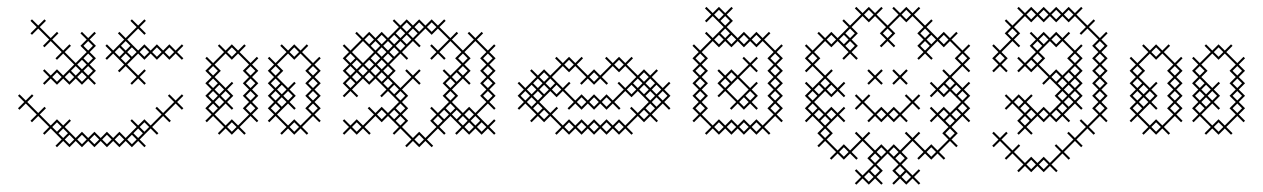

<svg xmlns="http://www.w3.org/2000/svg" viewBox="-20 -381 3611 549"><path d="M125 -272.1 93.6 -303.6 111.4 -321.4 107.1 -325.7 89.3 -307.9 71.4 -325.7 67.1 -321.4 85 -303.6 67.1 -285.7 71.4 -281.4 89.3 -299.3 120.7 -267.9 102.9 -250 107.1 -245.7 125 -263.6 156.4 -232.1 138.6 -214.3 142.9 -210 160.7 -227.9 192.1 -196.4 160.7 -165 142.9 -182.9 125 -165 107.1 -182.9 102.9 -178.6 120.7 -160.7 102.9 -142.9 107.1 -138.6 125 -156.4 142.9 -138.6 160.7 -156.4 178.6 -138.6 196.4 -156.4 214.3 -138.6 232.1 -156.4 250 -138.6 254.3 -142.9 236.4 -160.7 254.3 -178.6 236.4 -196.4 254.3 -214.3 236.4 -232.1 254.3 -250 236.4 -267.9 254.3 -285.7 250 -290 232.1 -272.1 214.3 -290 210 -285.7 227.9 -267.9 210 -250 227.9 -232.1 196.4 -200.7 165 -232.1 182.9 -250 178.6 -254.3 160.7 -236.4 129.3 -267.9 147.1 -285.7 142.9 -290ZM218.6 -178.6 232.1 -192.1 245.7 -178.6 232.1 -165ZM178.6 -174.3 192.1 -160.7 178.6 -147.1 165 -160.7ZM214.3 -174.3 227.9 -160.7 214.3 -147.1 200.7 -160.7ZM214.3 -210 227.9 -196.4 214.3 -182.9 200.7 -196.4ZM325.7 -214.3 339.3 -227.9 352.9 -214.3 339.3 -200.7ZM285.7 -210 303.6 -227.9 335 -196.4 317.1 -178.6 321.4 -174.3 339.3 -192.1 370.7 -160.7 352.9 -142.9 357.1 -138.6 375 -156.4 392.9 -138.6 397.1 -142.9 379.3 -160.7 397.1 -178.6 392.9 -182.9 375 -165 343.6 -196.4 375 -227.9 392.9 -210 410.7 -227.9 428.6 -210 446.4 -227.9 464.3 -210 482.1 -227.9 500 -210 504.3 -214.3 486.4 -232.1 504.3 -250 500 -254.3 482.1 -236.4 464.3 -254.3 446.4 -236.4 428.6 -254.3 410.7 -236.4 392.9 -254.3 375 -236.4 343.6 -267.9 375 -299.3 392.9 -281.4 397.1 -285.7 379.3 -303.6 397.1 -321.4 392.9 -325.7 375 -307.9 357.1 -325.7 352.9 -321.4 370.7 -303.6 339.3 -272.1 321.4 -290 317.1 -285.7 335 -267.9 303.6 -236.4 285.7 -254.3 281.4 -250 299.3 -232.1 281.4 -214.3ZM321.4 -245.7 335 -232.1 321.4 -218.6 307.9 -232.1ZM89.3 -57.9 57.9 -89.3 75.7 -107.1 71.4 -111.4 53.6 -93.6 35.7 -111.4 31.4 -107.1 49.3 -89.3 31.4 -71.4 35.7 -67.1 53.6 -85 85 -53.6 67.1 -35.7 71.4 -31.4 89.3 -49.3 120.7 -17.9 102.9 0 107.1 4.3 125 -13.6 156.4 17.9 138.6 35.7 142.9 40 160.7 22.1 178.6 40 196.4 22.1 214.3 40 232.1 22.1 250 40 267.9 22.1 285.7 40 303.6 22.1 321.4 40 339.3 22.1 357.1 40 375 22.1 392.9 40 397.1 35.7 379.3 17.9 410.7 -13.6 428.6 4.3 432.9 0 415 -17.9 446.4 -49.3 464.3 -31.4 468.6 -35.7 450.7 -53.6 482.1 -85 500 -67.1 504.3 -71.4 486.4 -89.3 504.3 -107.1 500 -111.4 482.1 -93.6 464.3 -111.4 460 -107.1 477.9 -89.3 446.4 -57.9 428.6 -75.7 424.3 -71.4 442.1 -53.6 410.7 -22.1 392.9 -40 375 -22.1 357.1 -40 352.9 -35.7 370.7 -17.9 339.3 13.6 321.4 -4.3 303.6 13.6 285.7 -4.3 267.9 13.6 250 -4.3 232.1 13.6 214.3 -4.3 196.4 13.6 165 -17.9 182.9 -35.7 178.6 -40 160.7 -22.1 142.9 -40 125 -22.1 93.6 -53.6 111.4 -71.4 107.1 -75.7ZM147.1 0 160.7 -13.6 174.3 0 160.7 13.6ZM357.1 4.3 370.7 17.9 357.1 31.4 343.6 17.9ZM129.3 -17.9 142.9 -31.4 156.4 -17.9 142.9 -4.3ZM129.3 -160.7 142.9 -174.3 156.4 -160.7 142.9 -147.1ZM165 17.9 178.6 4.3 192.1 17.9 178.6 31.4ZM182.9 -178.6 196.4 -192.1 210 -178.6 196.4 -165ZM200.7 17.9 214.3 4.3 227.9 17.9 214.3 31.4ZM218.6 -214.3 232.1 -227.9 245.7 -214.3 232.1 -200.7ZM218.6 -250 232.1 -263.6 245.7 -250 232.1 -236.4ZM236.4 17.9 250 4.3 263.6 17.9 250 31.4ZM272.1 17.9 285.7 4.3 299.3 17.9 285.7 31.4ZM307.9 17.9 321.4 4.3 335 17.9 321.4 31.4ZM325.7 -250 339.3 -263.6 352.9 -250 339.3 -236.4ZM343.6 -232.1 357.1 -245.7 370.7 -232.1 357.1 -218.6ZM361.4 0 375 -13.6 388.6 0 375 13.6ZM379.3 -17.9 392.9 -31.4 406.4 -17.9 392.9 -4.3ZM379.3 -232.1 392.9 -245.7 406.4 -232.1 392.9 -218.6ZM415 -232.1 428.6 -245.7 442.1 -232.1 428.6 -218.6ZM450.7 -232.1 464.3 -245.7 477.9 -232.1 464.3 -218.6Z M642.9 4.3 660.7 -13.6 678.6 4.3 682.9 0 665 -17.9 696.4 -49.3 714.3 -31.4 718.6 -35.7 700.7 -53.6 718.6 -71.4 700.7 -89.3 718.6 -107.1 700.7 -125 718.6 -142.9 700.7 -160.7 718.6 -178.6 700.7 -196.4 718.6 -214.3 714.3 -218.6 696.4 -200.7 665 -232.1 682.9 -250 678.6 -254.3 660.7 -236.4 642.9 -254.3 625 -236.4 607.1 -254.3 602.9 -250 620.7 -232.1 589.3 -200.7 571.4 -218.6 567.1 -214.3 585 -196.4 567.1 -178.6 585 -160.7 567.1 -142.9 585 -125 567.1 -107.1 585 -89.3 567.1 -71.4 585 -53.6 567.1 -35.7 571.4 -31.4 589.3 -49.3 620.7 -17.9 602.9 0 607.1 4.3 625 -13.6ZM625 -22.1 593.6 -53.6 625 -85 642.9 -67.1 647.1 -71.4 629.3 -89.3 647.1 -107.1 629.3 -125 647.1 -142.9 642.9 -147.1 625 -129.3 593.6 -160.7 611.4 -178.6 593.6 -196.4 625 -227.9 642.9 -210 660.7 -227.9 692.1 -196.4 674.3 -178.6 692.1 -160.7 674.3 -142.9 692.1 -125 674.3 -107.1 692.1 -89.3 674.3 -71.4 692.1 -53.6 660.7 -22.1 642.9 -40ZM611.4 -107.1 625 -120.7 638.6 -107.1 625 -93.6ZM607.1 -102.9 620.7 -89.3 607.1 -75.7 593.6 -89.3ZM821.4 4.3 839.3 -13.6 857.1 4.3 861.4 0 843.6 -17.9 875 -49.3 892.9 -31.4 897.1 -35.7 879.3 -53.6 897.1 -71.4 879.3 -89.3 897.1 -107.1 879.3 -125 897.1 -142.9 879.3 -160.7 897.1 -178.6 879.3 -196.4 897.1 -214.3 892.9 -218.6 875 -200.7 843.6 -232.1 861.4 -250 857.1 -254.3 839.3 -236.4 821.4 -254.3 803.6 -236.4 785.7 -254.3 781.4 -250 799.3 -232.1 767.9 -200.7 750 -218.6 745.7 -214.3 763.6 -196.4 745.7 -178.6 763.6 -160.7 745.7 -142.9 763.6 -125 745.7 -107.1 763.6 -89.3 745.7 -71.4 763.6 -53.6 745.7 -35.7 750 -31.4 767.9 -49.3 799.3 -17.9 781.4 0 785.7 4.3 803.6 -13.6ZM803.6 -22.1 772.1 -53.6 803.6 -85 821.4 -67.1 825.7 -71.4 807.9 -89.3 825.7 -107.1 807.9 -125 825.7 -142.9 821.4 -147.1 803.6 -129.3 772.1 -160.7 790 -178.6 772.1 -196.4 803.6 -227.9 821.4 -210 839.3 -227.9 870.7 -196.4 852.9 -178.6 870.7 -160.7 852.9 -142.9 870.7 -125 852.9 -107.1 870.7 -89.3 852.9 -71.4 870.7 -53.6 839.3 -22.1 821.4 -40ZM790 -107.1 803.6 -120.7 817.1 -107.1 803.6 -93.6ZM785.7 -102.9 799.3 -89.3 785.7 -75.7 772.1 -89.3ZM575.7 -71.4 589.3 -85 602.9 -71.4 589.3 -57.9ZM575.7 -107.1 589.3 -120.7 602.9 -107.1 589.3 -93.6ZM575.7 -142.9 589.3 -156.4 602.9 -142.9 589.3 -129.3ZM575.7 -178.6 589.3 -192.1 602.9 -178.6 589.3 -165ZM593.6 -125 607.1 -138.6 620.7 -125 607.1 -111.4ZM629.3 -17.9 642.9 -31.4 656.4 -17.9 642.9 -4.3ZM629.3 -232.1 642.9 -245.7 656.4 -232.1 642.9 -218.6ZM682.9 -71.4 696.4 -85 710 -71.4 696.4 -57.9ZM682.9 -107.1 696.4 -120.7 710 -107.1 696.4 -93.6ZM682.9 -142.9 696.4 -156.4 710 -142.9 696.4 -129.3ZM682.9 -178.6 696.4 -192.1 710 -178.6 696.4 -165ZM754.3 -71.4 767.9 -85 781.4 -71.4 767.9 -57.9ZM754.3 -107.1 767.9 -120.7 781.4 -107.1 767.9 -93.6ZM754.3 -142.9 767.9 -156.4 781.4 -142.9 767.9 -129.3ZM754.3 -178.6 767.9 -192.1 781.4 -178.6 767.9 -165ZM772.1 -125 785.7 -138.6 799.3 -125 785.7 -111.4ZM807.9 -17.9 821.4 -31.4 835 -17.9 821.4 -4.3ZM807.9 -232.1 821.4 -245.7 835 -232.1 821.4 -218.6ZM861.4 -71.4 875 -85 888.6 -71.4 875 -57.9ZM861.4 -107.1 875 -120.7 888.6 -107.1 875 -93.6ZM861.4 -142.9 875 -156.4 888.6 -142.9 875 -129.3ZM861.4 -178.6 875 -192.1 888.6 -178.6 875 -165Z M1000 4.3 1017.9 -13.6 1035.7 4.3 1040 0 1022.1 -17.9 1053.6 -49.3 1071.4 -31.4 1089.3 -49.3 1120.7 -17.9 1102.9 0 1107.1 4.3 1125 -13.6 1156.4 17.9 1138.6 35.7 1142.9 40 1160.7 22.1 1178.6 40 1196.4 22.1 1214.3 40 1218.6 35.7 1200.7 17.9 1232.1 -13.6 1250 4.3 1254.3 0 1236.4 -17.9 1267.9 -49.3 1299.3 -17.9 1281.4 0 1285.7 4.3 1303.6 -13.6 1321.4 4.3 1339.3 -13.6 1357.1 4.3 1375 -13.6 1392.9 4.3 1397.1 0 1379.3 -17.9 1397.1 -35.7 1392.9 -40 1375 -22.1 1343.6 -53.6 1375 -85 1392.9 -67.1 1397.1 -71.4 1379.3 -89.3 1397.1 -107.1 1379.3 -125 1397.1 -142.9 1379.3 -160.7 1397.1 -178.6 1379.3 -196.4 1397.1 -214.3 1379.3 -232.1 1397.1 -250 1392.9 -254.3 1375 -236.4 1343.6 -267.9 1361.4 -285.7 1357.1 -290 1339.3 -272.1 1321.4 -290 1317.1 -285.7 1335 -267.9 1303.6 -236.4 1272.1 -267.9 1290 -285.7 1285.7 -290 1267.9 -272.1 1236.4 -303.6 1254.3 -321.4 1250 -325.7 1232.1 -307.9 1214.3 -325.7 1196.4 -307.9 1178.6 -325.7 1160.7 -307.9 1142.9 -325.7 1125 -307.9 1107.1 -325.7 1102.9 -321.4 1120.7 -303.6 1089.3 -272.1 1071.4 -290 1053.6 -272.1 1035.7 -290 1017.9 -272.1 1000 -290 995.7 -285.7 1013.6 -267.9 982.1 -236.4 964.3 -254.3 960 -250 977.9 -232.1 960 -214.3 977.9 -196.4 960 -178.6 977.9 -160.7 960 -142.9 977.9 -125 960 -107.1 964.3 -102.9 982.1 -120.7 1000 -102.9 1004.3 -107.1 986.4 -125 1017.9 -156.4 1035.7 -138.6 1053.6 -156.4 1085 -125 1067.1 -107.1 1071.4 -102.9 1089.3 -120.7 1120.7 -89.3 1089.3 -57.9 1071.4 -75.7 1053.6 -57.9 1035.7 -75.7 1031.4 -71.4 1049.3 -53.6 1017.9 -22.1 1000 -40 982.1 -22.1 964.3 -40 960 -35.7 977.9 -17.9 960 0 964.3 4.3 982.1 -13.6ZM1111.4 -35.7 1125 -49.3 1138.6 -35.7 1125 -22.1ZM1147.1 -35.7 1129.3 -53.6 1147.1 -71.4 1129.3 -89.3 1147.1 -107.1 1129.3 -125 1160.7 -156.4 1178.6 -138.6 1182.9 -142.9 1165 -160.7 1182.9 -178.6 1178.6 -182.9 1160.7 -165 1142.9 -182.9 1138.6 -178.6 1156.4 -160.7 1125 -129.3 1093.6 -160.7 1111.4 -178.6 1093.6 -196.4 1125 -227.9 1142.9 -210 1147.1 -214.3 1129.3 -232.1 1160.7 -263.6 1178.6 -245.7 1182.9 -250 1165 -267.9 1196.4 -299.3 1214.3 -281.4 1232.1 -299.3 1263.6 -267.9 1232.1 -236.4 1214.3 -254.3 1210 -250 1227.9 -232.1 1210 -214.3 1214.3 -210 1232.1 -227.9 1250 -210 1254.3 -214.3 1236.4 -232.1 1267.9 -263.6 1299.3 -232.1 1281.4 -214.3 1299.3 -196.4 1267.9 -165 1250 -182.9 1245.7 -178.6 1263.6 -160.7 1245.7 -142.9 1263.6 -125 1245.7 -107.1 1263.6 -89.3 1232.1 -57.9 1214.3 -75.7 1210 -71.4 1227.9 -53.6 1210 -35.7 1227.9 -17.9 1196.4 13.6 1178.6 -4.3 1160.7 13.6 1129.3 -17.9ZM1290 -35.7 1303.6 -49.3 1317.1 -35.7 1303.6 -22.1ZM1325.7 -35.7 1339.3 -49.3 1352.9 -35.7 1339.3 -22.1ZM1321.4 -31.4 1335 -17.9 1321.4 -4.3 1307.9 -17.9ZM1352.9 -142.9 1370.7 -125 1352.9 -107.1 1370.7 -89.3 1339.3 -57.9 1321.4 -75.7 1303.6 -57.9 1272.1 -89.3 1290 -107.1 1272.1 -125 1303.6 -156.4 1321.4 -138.6 1325.7 -142.9 1307.9 -160.7 1325.7 -178.6 1307.9 -196.4 1325.7 -214.3 1307.9 -232.1 1339.3 -263.6 1370.7 -232.1 1352.9 -214.3 1370.7 -196.4 1352.9 -178.6 1370.7 -160.7ZM1285.7 -174.3 1299.3 -160.7 1285.7 -147.1 1272.1 -160.7ZM1107.1 -67.1 1120.7 -53.6 1107.1 -40 1093.6 -53.6ZM1111.4 -107.1 1125 -120.7 1138.6 -107.1 1125 -93.6ZM1075.7 -142.9 1089.3 -156.4 1102.9 -142.9 1089.3 -129.3ZM1075.7 -178.6 1089.3 -192.1 1102.9 -178.6 1089.3 -165ZM1035.7 -174.3 1049.3 -160.7 1035.7 -147.1 1022.1 -160.7ZM1071.4 -174.3 1085 -160.7 1071.4 -147.1 1057.9 -160.7ZM1071.4 -210 1085 -196.4 1071.4 -182.9 1057.9 -196.4ZM1075.7 -214.3 1089.3 -227.9 1102.9 -214.3 1089.3 -200.7ZM1035.7 -210 1049.3 -196.4 1035.7 -182.9 1022.1 -196.4ZM1111.4 -250 1125 -263.6 1138.6 -250 1125 -236.4ZM1071.4 -245.7 1085 -232.1 1071.4 -218.6 1057.9 -232.1ZM1107.1 -245.7 1120.7 -232.1 1107.1 -218.6 1093.6 -232.1ZM1147.1 -285.7 1160.7 -299.3 1174.3 -285.7 1160.7 -272.1ZM1107.1 -281.4 1120.7 -267.9 1107.1 -254.3 1093.6 -267.9ZM1142.9 -281.4 1156.4 -267.9 1142.9 -254.3 1129.3 -267.9ZM1075.7 -250 1089.3 -263.6 1102.9 -250 1089.3 -236.4ZM1017.9 -263.6 1049.3 -232.1 1017.9 -200.7 986.4 -232.1ZM1040 -250 1053.6 -263.6 1067.1 -250 1053.6 -236.4ZM1004.3 -178.6 1017.9 -192.1 1031.4 -178.6 1017.9 -165ZM1040 -178.6 1053.6 -192.1 1067.1 -178.6 1053.6 -165ZM1000 -174.3 1013.6 -160.7 1000 -147.1 986.4 -160.7ZM1250 -67.1 1263.6 -53.6 1250 -40 1236.4 -53.6ZM968.6 -142.9 982.1 -156.4 995.7 -142.9 982.1 -129.3ZM968.6 -178.6 982.1 -192.1 995.7 -178.6 982.1 -165ZM968.6 -214.3 982.1 -227.9 995.7 -214.3 982.1 -200.7ZM986.4 -17.9 1000 -31.4 1013.6 -17.9 1000 -4.3ZM986.4 -196.4 1000 -210 1013.6 -196.4 1000 -182.9ZM1022.1 -267.9 1035.7 -281.4 1049.3 -267.9 1035.7 -254.3ZM1040 -214.3 1053.6 -227.9 1067.1 -214.3 1053.6 -200.7ZM1057.9 -53.6 1071.4 -67.1 1085 -53.6 1071.4 -40ZM1057.9 -267.9 1071.4 -281.4 1085 -267.9 1071.4 -254.3ZM1093.6 -125 1107.1 -138.6 1120.7 -125 1107.1 -111.4ZM1111.4 -71.4 1125 -85 1138.6 -71.4 1125 -57.9ZM1111.4 -285.7 1125 -299.3 1138.6 -285.7 1125 -272.1ZM1129.3 -303.6 1142.9 -317.1 1156.4 -303.6 1142.9 -290ZM1165 17.9 1178.6 4.3 1192.1 17.9 1178.6 31.4ZM1165 -303.6 1178.6 -317.1 1192.1 -303.6 1178.6 -290ZM1200.7 -303.6 1214.3 -317.1 1227.9 -303.6 1214.3 -290ZM1218.6 -35.7 1232.1 -49.3 1245.7 -35.7 1232.1 -22.1ZM1254.3 -71.4 1267.9 -85 1281.4 -71.4 1267.9 -57.9ZM1254.3 -107.1 1267.9 -120.7 1281.4 -107.1 1267.9 -93.6ZM1254.3 -142.9 1267.9 -156.4 1281.4 -142.9 1267.9 -129.3ZM1272.1 -53.6 1285.7 -67.1 1299.3 -53.6 1285.7 -40ZM1290 -178.6 1303.6 -192.1 1317.1 -178.6 1303.6 -165ZM1290 -214.3 1303.6 -227.9 1317.1 -214.3 1303.6 -200.7ZM1307.9 -53.6 1321.4 -67.1 1335 -53.6 1321.4 -40ZM1343.6 -17.9 1357.1 -31.4 1370.7 -17.9 1357.1 -4.3ZM1361.4 -107.1 1375 -120.7 1388.6 -107.1 1375 -93.6ZM1361.4 -142.9 1375 -156.4 1388.6 -142.9 1375 -129.3ZM1361.4 -178.6 1375 -192.1 1388.6 -178.6 1375 -165ZM1361.4 -214.3 1375 -227.9 1388.6 -214.3 1375 -200.7Z M1642.9 4.3 1660.7 -13.6 1678.6 4.3 1696.4 -13.6 1714.3 4.3 1732.1 -13.6 1750 4.3 1767.9 -13.6 1785.7 4.3 1790 0 1772.1 -17.9 1803.6 -49.3 1821.4 -31.4 1839.3 -49.3 1857.1 -31.4 1861.4 -35.7 1843.6 -53.6 1875 -85 1892.9 -67.1 1897.1 -71.4 1879.3 -89.3 1897.1 -107.1 1879.3 -125 1897.1 -142.9 1892.9 -147.1 1875 -129.3 1843.6 -160.7 1861.4 -178.6 1857.1 -182.9 1839.3 -165 1821.4 -182.9 1803.6 -165 1772.1 -196.4 1790 -214.3 1785.7 -218.6 1767.9 -200.7 1750 -218.6 1732.1 -200.7 1714.3 -218.6 1710 -214.3 1727.9 -196.4 1696.4 -165 1678.6 -182.9 1660.7 -165 1629.3 -196.4 1647.1 -214.3 1642.9 -218.6 1625 -200.7 1607.1 -218.6 1589.3 -200.7 1571.4 -218.6 1567.1 -214.3 1585 -196.4 1553.6 -165 1535.7 -182.9 1517.9 -165 1500 -182.9 1495.7 -178.6 1513.6 -160.7 1482.1 -129.3 1464.3 -147.1 1460 -142.9 1477.9 -125 1460 -107.1 1477.9 -89.3 1460 -71.4 1464.3 -67.1 1482.1 -85 1513.6 -53.6 1495.7 -35.7 1500 -31.4 1517.9 -49.3 1535.7 -31.4 1553.6 -49.3 1585 -17.9 1567.1 0 1571.4 4.3 1589.3 -13.6 1607.1 4.3 1625 -13.6ZM1678.6 -67.1 1696.4 -85 1714.3 -67.1 1732.1 -85 1750 -67.1 1754.3 -71.4 1736.4 -89.3 1767.9 -120.7 1785.7 -102.9 1803.6 -120.7 1835 -89.3 1803.6 -57.9 1785.7 -75.7 1781.4 -71.4 1799.3 -53.6 1767.9 -22.1 1750 -40 1732.1 -22.1 1714.3 -40 1696.4 -22.1 1678.6 -40 1660.7 -22.1 1642.9 -40 1625 -22.1 1607.1 -40 1589.3 -22.1 1557.9 -53.6 1575.7 -71.4 1571.4 -75.7 1553.6 -57.9 1522.1 -89.3 1553.6 -120.7 1571.4 -102.9 1589.3 -120.7 1620.7 -89.3 1602.9 -71.4 1607.1 -67.1 1625 -85 1642.9 -67.1 1660.7 -85ZM1821.4 -67.1 1835 -53.6 1821.4 -40 1807.9 -53.6ZM1504.3 -71.4 1517.9 -85 1531.4 -71.4 1517.9 -57.9ZM1504.3 -107.1 1517.9 -120.7 1531.4 -107.1 1517.9 -93.6ZM1540 -142.9 1553.6 -156.4 1567.1 -142.9 1553.6 -129.3ZM1500 -138.6 1513.6 -125 1500 -111.4 1486.4 -125ZM1589.3 -129.3 1557.9 -160.7 1589.3 -192.1 1607.1 -174.3 1625 -192.1 1656.4 -160.7 1638.6 -142.9 1642.9 -138.6 1660.7 -156.4 1678.6 -138.6 1696.4 -156.4 1714.3 -138.6 1718.6 -142.9 1700.7 -160.7 1732.1 -192.1 1750 -174.3 1767.9 -192.1 1799.3 -160.7 1767.9 -129.3 1750 -147.1 1745.7 -142.9 1763.6 -125 1732.1 -93.6 1714.3 -111.4 1696.4 -93.6 1678.6 -111.4 1660.7 -93.6 1642.9 -111.4 1625 -93.6 1593.6 -125 1611.4 -142.9 1607.1 -147.1ZM1535.7 -138.6 1549.3 -125 1535.7 -111.4 1522.1 -125ZM1825.7 -142.9 1839.3 -156.4 1852.9 -142.9 1839.3 -129.3ZM1785.7 -138.6 1799.3 -125 1785.7 -111.4 1772.1 -125ZM1821.4 -138.6 1835 -125 1821.4 -111.4 1807.9 -125ZM1857.1 -102.9 1870.7 -89.3 1857.1 -75.7 1843.6 -89.3ZM1825.7 -107.1 1839.3 -120.7 1852.9 -107.1 1839.3 -93.6ZM1500 -102.9 1513.6 -89.3 1500 -75.7 1486.4 -89.3ZM1861.4 -107.1 1875 -120.7 1888.6 -107.1 1875 -93.6ZM1468.6 -107.1 1482.1 -120.7 1495.7 -107.1 1482.1 -93.6ZM1504.3 -142.9 1517.9 -156.4 1531.4 -142.9 1517.9 -129.3ZM1522.1 -53.6 1535.7 -67.1 1549.3 -53.6 1535.7 -40ZM1522.1 -160.7 1535.7 -174.3 1549.3 -160.7 1535.7 -147.1ZM1557.9 -125 1571.4 -138.6 1585 -125 1571.4 -111.4ZM1593.6 -17.9 1607.1 -31.4 1620.7 -17.9 1607.1 -4.3ZM1593.6 -196.4 1607.1 -210 1620.7 -196.4 1607.1 -182.9ZM1629.3 -17.9 1642.9 -31.4 1656.4 -17.9 1642.9 -4.3ZM1629.3 -89.3 1642.9 -102.9 1656.4 -89.3 1642.9 -75.7ZM1665 -17.9 1678.6 -31.4 1692.1 -17.9 1678.6 -4.3ZM1665 -89.3 1678.6 -102.9 1692.1 -89.3 1678.6 -75.7ZM1665 -160.7 1678.6 -174.3 1692.1 -160.7 1678.6 -147.1ZM1700.7 -17.9 1714.3 -31.4 1727.9 -17.9 1714.3 -4.3ZM1700.7 -89.3 1714.3 -102.9 1727.9 -89.3 1714.3 -75.7ZM1736.4 -17.9 1750 -31.4 1763.6 -17.9 1750 -4.3ZM1736.4 -196.4 1750 -210 1763.6 -196.4 1750 -182.9ZM1790 -142.9 1803.6 -156.4 1817.1 -142.9 1803.6 -129.3ZM1807.9 -160.7 1821.4 -174.3 1835 -160.7 1821.4 -147.1ZM1825.7 -71.4 1839.3 -85 1852.9 -71.4 1839.3 -57.9ZM1843.6 -125 1857.1 -138.6 1870.7 -125 1857.1 -111.4Z M2218.6 -35.7 2200.7 -53.6 2218.6 -71.4 2200.7 -89.3 2218.6 -107.1 2200.7 -125 2218.6 -142.9 2200.7 -160.7 2218.6 -178.6 2200.7 -196.4 2218.6 -214.3 2200.7 -232.1 2218.6 -250 2214.3 -254.3 2196.4 -236.4 2165 -267.9 2182.9 -285.7 2178.6 -290 2160.7 -272.1 2142.9 -290 2125 -272.1 2107.1 -290 2089.3 -272.1 2057.9 -303.6 2075.7 -321.4 2057.9 -339.3 2075.7 -357.1 2071.4 -361.4 2053.6 -343.6 2035.7 -361.4 2017.9 -343.6 2000 -361.4 1995.7 -357.1 2013.6 -339.3 1995.7 -321.4 2000 -317.1 2017.9 -335 2049.3 -303.6 2017.9 -272.1 2000 -290 1995.7 -285.7 2013.6 -267.9 1982.1 -236.4 1964.3 -254.3 1960 -250 1977.9 -232.1 1960 -214.3 1977.9 -196.4 1960 -178.6 1977.9 -160.7 1960 -142.9 1977.9 -125 1960 -107.1 1977.9 -89.3 1960 -71.4 1977.9 -53.6 1960 -35.7 1964.3 -31.4 1982.1 -49.3 2013.6 -17.9 1995.7 0 2000 4.3 2017.9 -13.6 2035.7 4.3 2053.6 -13.6 2071.4 4.3 2089.3 -13.6 2107.1 4.3 2125 -13.6 2142.9 4.3 2160.7 -13.6 2178.6 4.3 2182.9 0 2165 -17.9 2196.4 -49.3 2214.3 -31.4ZM2174.3 -71.4 2192.1 -53.6 2160.7 -22.1 2142.9 -40 2125 -22.1 2107.1 -40 2089.3 -22.1 2071.4 -40 2053.6 -22.1 2035.7 -40 2017.9 -22.1 1986.4 -53.6 2004.3 -71.4 1986.4 -89.3 2004.3 -107.1 1986.4 -125 2004.3 -142.9 1986.4 -160.7 2004.3 -178.6 1986.4 -196.4 2004.3 -214.3 1986.4 -232.1 2017.9 -263.6 2035.7 -245.7 2053.6 -263.6 2071.4 -245.7 2089.3 -263.6 2107.1 -245.7 2125 -263.6 2142.9 -245.7 2160.7 -263.6 2192.1 -232.1 2174.3 -214.3 2192.1 -196.4 2174.3 -178.6 2192.1 -160.7 2174.3 -142.9 2192.1 -125 2174.3 -107.1 2192.1 -89.3ZM2089.3 -93.6 2057.9 -125 2089.3 -156.4 2120.7 -125ZM2035.7 -102.9 2053.6 -120.7 2085 -89.3 2067.1 -71.4 2071.4 -67.1 2089.3 -85 2107.1 -67.1 2125 -85 2142.9 -67.1 2147.1 -71.4 2129.3 -89.3 2147.1 -107.1 2129.3 -125 2147.1 -142.9 2142.9 -147.1 2125 -129.3 2093.6 -160.7 2125 -192.1 2142.9 -174.3 2147.1 -178.6 2129.3 -196.4 2147.1 -214.3 2142.9 -218.6 2125 -200.7 2107.1 -218.6 2102.9 -214.3 2120.7 -196.4 2089.3 -165 2071.4 -182.9 2053.6 -165 2035.7 -182.9 2031.4 -178.6 2049.3 -160.7 2031.4 -142.9 2049.3 -125 2031.4 -107.1ZM2107.1 -102.9 2120.7 -89.3 2107.1 -75.7 2093.6 -89.3ZM2035.7 -281.4 2049.3 -267.9 2035.7 -254.3 2022.1 -267.9ZM2040 -321.4 2053.6 -335 2067.1 -321.4 2053.6 -307.9ZM1968.6 -71.4 1982.1 -85 1995.7 -71.4 1982.1 -57.9ZM1968.6 -107.1 1982.1 -120.7 1995.7 -107.1 1982.1 -93.6ZM1968.6 -142.9 1982.1 -156.4 1995.7 -142.9 1982.1 -129.3ZM1968.6 -178.6 1982.1 -192.1 1995.7 -178.6 1982.1 -165ZM1968.6 -214.3 1982.1 -227.9 1995.7 -214.3 1982.1 -200.7ZM2022.1 -17.9 2035.7 -31.4 2049.3 -17.9 2035.7 -4.3ZM2022.1 -339.3 2035.7 -352.9 2049.3 -339.3 2035.7 -325.7ZM2040 -142.9 2053.6 -156.4 2067.1 -142.9 2053.6 -129.3ZM2040 -285.7 2053.6 -299.3 2067.1 -285.7 2053.6 -272.1ZM2057.9 -17.9 2071.4 -31.4 2085 -17.9 2071.4 -4.3ZM2057.9 -160.7 2071.4 -174.3 2085 -160.7 2071.4 -147.1ZM2057.9 -267.9 2071.4 -281.4 2085 -267.9 2071.4 -254.3ZM2093.6 -17.9 2107.1 -31.4 2120.7 -17.9 2107.1 -4.3ZM2093.6 -267.9 2107.1 -281.4 2120.7 -267.9 2107.1 -254.3ZM2111.4 -107.1 2125 -120.7 2138.6 -107.1 2125 -93.6ZM2129.3 -17.9 2142.9 -31.4 2156.4 -17.9 2142.9 -4.3ZM2129.3 -267.9 2142.9 -281.4 2156.4 -267.9 2142.9 -254.3ZM2182.9 -71.4 2196.4 -85 2210 -71.4 2196.4 -57.9ZM2182.9 -107.1 2196.4 -120.7 2210 -107.1 2196.4 -93.6ZM2182.9 -142.9 2196.4 -156.4 2210 -142.9 2196.4 -129.3ZM2182.9 -178.6 2196.4 -192.1 2210 -178.6 2196.4 -165ZM2182.9 -214.3 2196.4 -227.9 2210 -214.3 2196.4 -200.7Z M2482.1 49.3 2450.7 17.9 2468.6 0 2464.3 -4.3 2446.4 13.6 2428.6 -4.3 2424.3 0 2442.1 17.9 2410.7 49.3 2392.9 31.4 2375 49.3 2343.6 17.9 2361.4 0 2343.6 -17.9 2375 -49.3 2392.9 -31.4 2397.1 -35.7 2379.3 -53.6 2397.1 -71.4 2392.9 -75.7 2375 -57.9 2357.1 -75.7 2339.3 -57.9 2307.9 -89.3 2339.3 -120.7 2357.1 -102.9 2375 -120.7 2392.9 -102.9 2397.1 -107.1 2379.3 -125 2397.1 -142.9 2392.9 -147.1 2375 -129.3 2343.6 -160.7 2361.4 -178.6 2357.1 -182.9 2339.3 -165 2307.9 -196.4 2325.7 -214.3 2307.9 -232.1 2339.3 -263.6 2357.1 -245.7 2375 -263.6 2406.4 -232.1 2388.6 -214.3 2392.9 -210 2410.7 -227.9 2428.6 -210 2432.9 -214.3 2415 -232.1 2432.9 -250 2415 -267.9 2432.9 -285.7 2415 -303.6 2446.4 -335 2464.3 -317.1 2482.1 -335 2513.6 -303.6 2495.7 -285.7 2513.6 -267.9 2495.7 -250 2500 -245.7 2517.9 -263.6 2535.7 -245.7 2540 -250 2522.1 -267.9 2540 -285.7 2522.1 -303.6 2553.6 -335 2571.4 -317.1 2589.3 -335 2620.7 -303.6 2602.9 -285.7 2620.7 -267.9 2602.9 -250 2620.7 -232.1 2602.9 -214.3 2607.1 -210 2625 -227.9 2642.9 -210 2647.1 -214.3 2629.3 -232.1 2660.7 -263.6 2678.6 -245.7 2696.4 -263.6 2727.9 -232.1 2710 -214.3 2727.9 -196.4 2696.4 -165 2678.6 -182.9 2674.3 -178.6 2692.1 -160.7 2660.7 -129.3 2642.9 -147.1 2638.6 -142.9 2656.4 -125 2638.6 -107.1 2642.9 -102.9 2660.7 -120.7 2678.6 -102.9 2696.4 -120.7 2727.9 -89.3 2696.4 -57.9 2678.6 -75.7 2660.7 -57.9 2642.9 -75.7 2638.6 -71.4 2656.4 -53.6 2638.6 -35.7 2642.9 -31.4 2660.7 -49.3 2692.1 -17.9 2674.3 0 2692.1 17.9 2660.7 49.3 2642.9 31.4 2625 49.3 2593.6 17.9 2611.4 0 2607.1 -4.3 2589.3 13.6 2571.4 -4.3 2567.1 0 2585 17.9 2553.6 49.3 2535.7 31.4 2517.9 49.3 2500 31.4ZM2415 53.6 2446.4 22.1 2477.9 53.6 2460 71.4 2477.9 89.3 2446.4 120.7 2428.6 102.9 2424.3 107.1 2442.1 125 2424.3 142.9 2428.6 147.1 2446.4 129.3 2464.3 147.1 2482.1 129.3 2500 147.1 2504.3 142.9 2486.4 125 2504.3 107.1 2486.4 89.3 2517.9 57.9 2549.3 89.3 2531.4 107.1 2549.3 125 2531.4 142.9 2535.7 147.1 2553.6 129.3 2571.4 147.1 2589.3 129.3 2607.1 147.1 2611.4 142.9 2593.6 125 2611.4 107.1 2607.1 102.9 2589.3 120.7 2557.9 89.3 2575.7 71.4 2557.9 53.6 2589.3 22.1 2620.7 53.6 2602.9 71.4 2607.1 75.7 2625 57.9 2642.9 75.7 2660.7 57.9 2678.6 75.7 2682.9 71.4 2665 53.6 2696.4 22.1 2714.3 40 2718.6 35.7 2700.7 17.9 2718.6 0 2700.7 -17.9 2732.1 -49.3 2750 -31.4 2754.3 -35.7 2736.4 -53.6 2754.3 -71.4 2736.4 -89.3 2754.3 -107.1 2736.4 -125 2754.3 -142.9 2750 -147.1 2732.1 -129.3 2700.7 -160.7 2732.1 -192.1 2750 -174.3 2754.3 -178.6 2736.4 -196.4 2754.3 -214.3 2736.4 -232.1 2754.3 -250 2750 -254.3 2732.1 -236.4 2700.7 -267.9 2718.6 -285.7 2714.3 -290 2696.4 -272.1 2678.6 -290 2660.7 -272.1 2629.3 -303.6 2647.1 -321.4 2642.9 -325.7 2625 -307.9 2593.6 -339.3 2611.4 -357.1 2607.1 -361.4 2589.3 -343.6 2571.4 -361.4 2553.6 -343.6 2535.7 -361.4 2531.4 -357.1 2549.3 -339.3 2517.9 -307.9 2486.4 -339.3 2504.3 -357.1 2500 -361.4 2482.1 -343.6 2464.3 -361.4 2446.4 -343.6 2428.6 -361.4 2424.3 -357.1 2442.1 -339.3 2410.7 -307.9 2392.9 -325.7 2388.6 -321.4 2406.4 -303.6 2375 -272.1 2357.1 -290 2339.3 -272.1 2321.4 -290 2317.1 -285.7 2335 -267.9 2303.6 -236.4 2285.7 -254.3 2281.4 -250 2299.3 -232.1 2281.4 -214.3 2299.3 -196.4 2281.4 -178.6 2285.7 -174.3 2303.6 -192.1 2335 -160.7 2303.6 -129.3 2285.7 -147.1 2281.4 -142.9 2299.3 -125 2281.4 -107.1 2299.3 -89.3 2281.4 -71.4 2299.3 -53.6 2281.4 -35.7 2285.7 -31.4 2303.6 -49.3 2335 -17.9 2317.1 0 2335 17.9 2317.1 35.7 2321.4 40 2339.3 22.1 2370.7 53.6 2352.9 71.4 2357.1 75.7 2375 57.9 2392.9 75.7 2410.7 57.9 2428.6 75.7 2432.9 71.4ZM2325.7 -35.7 2339.3 -49.3 2352.9 -35.7 2339.3 -22.1ZM2321.4 -138.6 2335 -125 2321.4 -111.4 2307.9 -125ZM2392.9 -281.4 2406.4 -267.9 2392.9 -254.3 2379.3 -267.9ZM2397.1 -250 2410.7 -263.6 2424.3 -250 2410.7 -236.4ZM2678.6 -138.6 2692.1 -125 2678.6 -111.4 2665 -125ZM2718.6 -107.1 2732.1 -120.7 2745.7 -107.1 2732.1 -93.6ZM2714.3 -67.1 2727.9 -53.6 2714.3 -40 2700.7 -53.6ZM2682.9 -35.7 2696.4 -49.3 2710 -35.7 2696.4 -22.1ZM2540 71.4 2553.6 57.9 2567.1 71.4 2553.6 85ZM2464.3 111.4 2477.9 125 2464.3 138.6 2450.7 125ZM2482.1 -57.9 2450.7 -89.3 2468.6 -107.1 2464.3 -111.4 2446.4 -93.6 2428.6 -111.4 2424.3 -107.1 2442.1 -89.3 2424.3 -71.4 2428.6 -67.1 2446.4 -85 2477.9 -53.6 2460 -35.7 2464.3 -31.4 2482.1 -49.3 2500 -31.4 2517.9 -49.3 2535.7 -31.4 2553.6 -49.3 2571.4 -31.4 2575.7 -35.7 2557.9 -53.6 2589.3 -85 2607.1 -67.1 2611.4 -71.4 2593.6 -89.3 2611.4 -107.1 2607.1 -111.4 2589.3 -93.6 2571.4 -111.4 2567.1 -107.1 2585 -89.3 2553.6 -57.9 2535.7 -75.7 2517.9 -57.9 2500 -75.7ZM2504.3 -142.9 2486.4 -160.7 2504.3 -178.6 2500 -182.9 2482.1 -165 2464.3 -182.9 2460 -178.6 2477.9 -160.7 2460 -142.9 2464.3 -138.6 2482.1 -156.4 2500 -138.6ZM2575.7 -142.9 2557.9 -160.7 2575.7 -178.6 2571.4 -182.9 2553.6 -165 2535.7 -182.9 2531.4 -178.6 2549.3 -160.7 2531.4 -142.9 2535.7 -138.6 2553.6 -156.4 2571.4 -138.6ZM2290 -71.4 2303.6 -85 2317.1 -71.4 2303.6 -57.9ZM2290 -107.1 2303.6 -120.7 2317.1 -107.1 2303.6 -93.6ZM2290 -214.3 2303.6 -227.9 2317.1 -214.3 2303.6 -200.7ZM2307.9 -53.6 2321.4 -67.1 2335 -53.6 2321.4 -40ZM2325.7 0 2339.3 -13.6 2352.9 0 2339.3 13.6ZM2325.7 -142.9 2339.3 -156.4 2352.9 -142.9 2339.3 -129.3ZM2343.6 -53.6 2357.1 -67.1 2370.7 -53.6 2357.1 -40ZM2343.6 -125 2357.1 -138.6 2370.7 -125 2357.1 -111.4ZM2343.6 -267.9 2357.1 -281.4 2370.7 -267.9 2357.1 -254.3ZM2379.3 53.6 2392.9 40 2406.4 53.6 2392.9 67.1ZM2397.1 -285.7 2410.7 -299.3 2424.3 -285.7 2410.7 -272.1ZM2450.7 -339.3 2464.3 -352.9 2477.9 -339.3 2464.3 -325.7ZM2468.6 107.1 2482.1 93.6 2495.7 107.1 2482.1 120.7ZM2468.6 71.4 2482.1 57.9 2495.7 71.4 2482.1 85ZM2486.4 53.6 2500 40 2513.6 53.6 2500 67.1ZM2486.4 -53.6 2500 -67.1 2513.6 -53.6 2500 -40ZM2504.3 -285.7 2517.9 -299.3 2531.4 -285.7 2517.9 -272.1ZM2522.1 53.6 2535.7 40 2549.3 53.6 2535.7 67.1ZM2522.1 -53.6 2535.7 -67.1 2549.3 -53.6 2535.7 -40ZM2540 107.1 2553.6 93.6 2567.1 107.1 2553.6 120.7ZM2557.9 125 2571.4 111.4 2585 125 2571.4 138.6ZM2557.9 -339.3 2571.4 -352.9 2585 -339.3 2571.4 -325.7ZM2611.4 -250 2625 -263.6 2638.6 -250 2625 -236.4ZM2611.4 -285.7 2625 -299.3 2638.6 -285.7 2625 -272.1ZM2629.3 53.6 2642.9 40 2656.4 53.6 2642.9 67.1ZM2629.3 -267.9 2642.9 -281.4 2656.4 -267.9 2642.9 -254.3ZM2665 -53.6 2678.6 -67.1 2692.1 -53.6 2678.6 -40ZM2665 -267.9 2678.6 -281.4 2692.1 -267.9 2678.6 -254.3ZM2682.9 0 2696.4 -13.6 2710 0 2696.4 13.6ZM2682.9 -142.9 2696.4 -156.4 2710 -142.9 2696.4 -129.3ZM2700.7 -125 2714.3 -138.6 2727.9 -125 2714.3 -111.4ZM2718.6 -71.4 2732.1 -85 2745.7 -71.4 2732.1 -57.9ZM2718.6 -214.3 2732.1 -227.9 2745.7 -214.3 2732.1 -200.7Z M2875 49.3 2843.6 17.9 2861.4 0 2857.1 -4.3 2839.3 13.6 2821.4 -4.3 2817.1 0 2835 17.9 2817.1 35.7 2821.4 40 2839.3 22.1 2870.7 53.6 2852.9 71.4 2857.1 75.7 2875 57.9 2906.4 89.3 2888.6 107.1 2892.9 111.4 2910.7 93.6 2928.6 111.4 2946.4 93.6 2964.3 111.4 2982.1 93.6 3000 111.4 3004.3 107.1 2986.4 89.3 3017.9 57.9 3035.7 75.7 3040 71.4 3022.1 53.6 3053.6 22.1 3071.4 40 3075.7 35.7 3057.9 17.9 3089.3 -13.6 3107.1 4.3 3111.4 0 3093.6 -17.9 3125 -49.3 3142.9 -31.4 3147.1 -35.7 3129.3 -53.6 3147.1 -71.4 3129.3 -89.3 3147.1 -107.1 3129.3 -125 3147.1 -142.9 3129.3 -160.7 3147.1 -178.6 3129.3 -196.4 3147.1 -214.3 3129.3 -232.1 3147.1 -250 3129.3 -267.9 3147.1 -285.7 3142.9 -290 3125 -272.1 3093.6 -303.6 3111.4 -321.4 3107.1 -325.7 3089.3 -307.9 3057.9 -339.3 3075.7 -357.1 3071.4 -361.4 3053.6 -343.6 3035.7 -361.4 3017.9 -343.6 3000 -361.4 2982.1 -343.6 2964.3 -361.4 2946.4 -343.6 2928.6 -361.4 2910.7 -343.6 2892.9 -361.4 2888.6 -357.1 2906.4 -339.3 2875 -307.9 2857.1 -325.7 2852.9 -321.4 2870.7 -303.6 2852.9 -285.7 2870.7 -267.9 2839.3 -236.4 2821.4 -254.3 2817.1 -250 2835 -232.1 2817.1 -214.3 2835 -196.4 2817.1 -178.6 2821.4 -174.3 2839.3 -192.1 2857.1 -174.3 2861.4 -178.6 2843.6 -196.4 2861.4 -214.3 2843.6 -232.1 2875 -263.6 2892.9 -245.7 2897.1 -250 2879.3 -267.9 2897.1 -285.7 2879.3 -303.6 2910.7 -335 2928.6 -317.1 2946.4 -335 2964.3 -317.1 2982.1 -335 3000 -317.1 3017.9 -335 3035.7 -317.1 3053.6 -335 3085 -303.6 3067.1 -285.7 3071.4 -281.4 3089.3 -299.3 3120.7 -267.9 3102.9 -250 3120.7 -232.1 3102.9 -214.3 3120.7 -196.4 3102.9 -178.6 3120.7 -160.7 3102.9 -142.9 3120.7 -125 3102.9 -107.1 3120.7 -89.3 3102.9 -71.4 3120.7 -53.6 3089.3 -22.1 3071.4 -40 3067.1 -35.7 3085 -17.9 3053.6 13.6 3035.7 -4.3 3031.4 0 3049.3 17.9 3017.9 49.3 3000 31.4 2995.7 35.7 3013.6 53.6 2982.1 85 2964.3 67.1 2946.4 85 2928.6 67.1 2910.7 85 2879.3 53.6 2897.1 35.7 2892.9 31.4ZM2897.1 -71.4 2910.7 -85 2924.3 -71.4 2910.7 -57.9ZM2857.1 -67.1 2875 -85 2906.4 -53.6 2888.6 -35.7 2906.4 -17.9 2888.6 0 2892.9 4.3 2910.7 -13.6 2928.6 4.3 2932.9 0 2915 -17.9 2946.4 -49.3 2964.3 -31.4 2982.1 -49.3 3000 -31.4 3017.9 -49.3 3035.7 -31.4 3040 -35.7 3022.1 -53.6 3053.6 -85 3071.4 -67.1 3075.7 -71.4 3057.9 -89.3 3075.7 -107.1 3057.9 -125 3075.7 -142.9 3057.9 -160.7 3075.7 -178.6 3057.9 -196.4 3075.7 -214.3 3057.9 -232.1 3075.7 -250 3071.4 -254.3 3053.6 -236.4 3022.1 -267.9 3040 -285.7 3035.7 -290 3017.9 -272.1 3000 -290 2982.1 -272.1 2964.3 -290 2946.4 -272.1 2928.6 -290 2924.3 -285.7 2942.1 -267.9 2924.3 -250 2942.1 -232.1 2910.7 -200.7 2892.9 -218.6 2888.6 -214.3 2906.4 -196.4 2888.6 -178.6 2892.9 -174.3 2910.7 -192.1 2928.6 -174.3 2946.4 -192.1 2977.9 -160.7 2960 -142.9 2964.3 -138.6 2982.1 -156.4 3013.6 -125 2995.7 -107.1 3013.6 -89.3 2982.1 -57.9 2964.3 -75.7 2946.4 -57.9 2915 -89.3 2932.9 -107.1 2928.6 -111.4 2910.7 -93.6 2892.9 -111.4 2875 -93.6 2857.1 -111.4 2852.9 -107.1 2870.7 -89.3 2852.9 -71.4ZM3000 -67.1 3013.6 -53.6 3000 -40 2986.4 -53.6ZM3040 -107.1 3053.6 -120.7 3067.1 -107.1 3053.6 -93.6ZM3040 -142.9 3053.6 -156.4 3067.1 -142.9 3053.6 -129.3ZM3004.3 -142.9 3017.9 -156.4 3031.4 -142.9 3017.9 -129.3ZM2982.1 -165 2950.7 -196.4 2968.6 -214.3 2950.7 -232.1 2982.1 -263.6 3000 -245.7 3017.9 -263.6 3049.3 -232.1 3031.4 -214.3 3049.3 -196.4 3017.9 -165 3000 -182.9ZM2928.6 -210 2942.1 -196.4 2928.6 -182.9 2915 -196.4ZM3035.7 -174.3 3049.3 -160.7 3035.7 -147.1 3022.1 -160.7ZM3035.7 -138.6 3049.3 -125 3035.7 -111.4 3022.1 -125ZM3035.7 -102.9 3049.3 -89.3 3035.7 -75.7 3022.1 -89.3ZM2825.7 -214.3 2839.3 -227.9 2852.9 -214.3 2839.3 -200.7ZM2861.4 -285.7 2875 -299.3 2888.6 -285.7 2875 -272.1ZM2879.3 -89.3 2892.9 -102.9 2906.4 -89.3 2892.9 -75.7ZM2897.1 -35.7 2910.7 -49.3 2924.3 -35.7 2910.7 -22.1ZM2915 89.3 2928.6 75.7 2942.1 89.3 2928.6 102.9ZM2915 -53.6 2928.6 -67.1 2942.1 -53.6 2928.6 -40ZM2915 -339.3 2928.6 -352.9 2942.1 -339.3 2928.6 -325.7ZM2932.9 -214.3 2946.4 -227.9 2960 -214.3 2946.4 -200.7ZM2932.9 -250 2946.4 -263.6 2960 -250 2946.4 -236.4ZM2950.7 89.3 2964.3 75.7 2977.9 89.3 2964.3 102.9ZM2950.7 -53.6 2964.3 -67.1 2977.9 -53.6 2964.3 -40ZM2950.7 -267.9 2964.3 -281.4 2977.9 -267.9 2964.3 -254.3ZM2950.7 -339.3 2964.3 -352.9 2977.9 -339.3 2964.3 -325.7ZM2986.4 -160.7 3000 -174.3 3013.6 -160.7 3000 -147.1ZM2986.4 -267.9 3000 -281.4 3013.6 -267.9 3000 -254.3ZM2986.4 -339.3 3000 -352.9 3013.6 -339.3 3000 -325.7ZM3004.3 -71.4 3017.9 -85 3031.4 -71.4 3017.9 -57.9ZM3004.3 -107.1 3017.9 -120.7 3031.4 -107.1 3017.9 -93.6ZM3022.1 -339.3 3035.7 -352.9 3049.3 -339.3 3035.7 -325.7ZM3040 -178.6 3053.6 -192.1 3067.1 -178.6 3053.6 -165ZM3040 -214.3 3053.6 -227.9 3067.1 -214.3 3053.6 -200.7ZM3111.4 -71.4 3125 -85 3138.6 -71.4 3125 -57.9ZM3111.4 -107.1 3125 -120.7 3138.6 -107.1 3125 -93.6ZM3111.4 -142.9 3125 -156.4 3138.6 -142.9 3125 -129.3ZM3111.4 -178.6 3125 -192.1 3138.6 -178.6 3125 -165ZM3111.4 -214.3 3125 -227.9 3138.6 -214.3 3125 -200.7ZM3111.4 -250 3125 -263.6 3138.6 -250 3125 -236.4Z M3285.7 4.3 3303.6 -13.6 3321.4 4.3 3325.7 0 3307.9 -17.9 3339.3 -49.3 3357.1 -31.4 3361.4 -35.7 3343.6 -53.6 3361.4 -71.4 3343.6 -89.3 3361.4 -107.1 3343.6 -125 3361.4 -142.9 3343.6 -160.7 3361.4 -178.6 3343.6 -196.4 3361.4 -214.3 3357.1 -218.6 3339.3 -200.7 3307.9 -232.1 3325.7 -250 3321.4 -254.3 3303.6 -236.4 3285.7 -254.3 3267.9 -236.4 3250 -254.3 3245.7 -250 3263.6 -232.1 3232.1 -200.7 3214.3 -218.6 3210 -214.3 3227.9 -196.4 3210 -178.6 3227.9 -160.7 3210 -142.9 3227.9 -125 3210 -107.1 3227.9 -89.3 3210 -71.4 3227.9 -53.6 3210 -35.7 3214.3 -31.4 3232.1 -49.3 3263.6 -17.9 3245.7 0 3250 4.3 3267.9 -13.6ZM3267.9 -22.1 3236.4 -53.6 3267.9 -85 3285.7 -67.1 3290 -71.4 3272.1 -89.3 3290 -107.1 3272.1 -125 3290 -142.9 3285.7 -147.1 3267.9 -129.3 3236.4 -160.7 3254.3 -178.6 3236.4 -196.4 3267.9 -227.9 3285.7 -210 3303.6 -227.9 3335 -196.4 3317.1 -178.6 3335 -160.7 3317.1 -142.9 3335 -125 3317.1 -107.1 3335 -89.3 3317.1 -71.4 3335 -53.6 3303.6 -22.1 3285.7 -40ZM3254.3 -107.1 3267.9 -120.7 3281.4 -107.1 3267.9 -93.6ZM3250 -102.9 3263.6 -89.3 3250 -75.7 3236.4 -89.3ZM3464.3 4.3 3482.1 -13.6 3500 4.3 3504.3 0 3486.4 -17.9 3517.9 -49.3 3535.7 -31.4 3540 -35.7 3522.1 -53.6 3540 -71.4 3522.1 -89.3 3540 -107.1 3522.1 -125 3540 -142.9 3522.1 -160.7 3540 -178.6 3522.1 -196.4 3540 -214.3 3535.7 -218.6 3517.9 -200.7 3486.4 -232.1 3504.3 -250 3500 -254.3 3482.1 -236.4 3464.3 -254.3 3446.4 -236.4 3428.6 -254.3 3424.3 -250 3442.1 -232.1 3410.7 -200.7 3392.9 -218.6 3388.6 -214.3 3406.4 -196.4 3388.6 -178.6 3406.4 -160.7 3388.6 -142.9 3406.4 -125 3388.6 -107.1 3406.4 -89.3 3388.6 -71.4 3406.4 -53.6 3388.6 -35.7 3392.9 -31.4 3410.7 -49.3 3442.1 -17.9 3424.3 0 3428.6 4.3 3446.4 -13.6ZM3446.4 -22.1 3415 -53.6 3446.4 -85 3464.3 -67.1 3468.6 -71.4 3450.7 -89.3 3468.6 -107.1 3450.7 -125 3468.6 -142.9 3464.3 -147.1 3446.4 -129.3 3415 -160.7 3432.9 -178.6 3415 -196.4 3446.4 -227.9 3464.3 -210 3482.1 -227.9 3513.6 -196.4 3495.7 -178.6 3513.6 -160.7 3495.7 -142.9 3513.6 -125 3495.7 -107.1 3513.6 -89.3 3495.7 -71.4 3513.6 -53.6 3482.1 -22.1 3464.3 -40ZM3432.9 -107.1 3446.4 -120.7 3460 -107.1 3446.4 -93.6ZM3428.6 -102.9 3442.1 -89.3 3428.6 -75.7 3415 -89.3ZM3218.6 -71.4 3232.1 -85 3245.7 -71.4 3232.1 -57.9ZM3218.6 -107.1 3232.1 -120.7 3245.7 -107.1 3232.1 -93.6ZM3218.6 -142.9 3232.1 -156.4 3245.7 -142.9 3232.1 -129.3ZM3218.6 -178.6 3232.1 -192.1 3245.7 -178.6 3232.1 -165ZM3236.4 -125 3250 -138.6 3263.6 -125 3250 -111.4ZM3272.1 -17.9 3285.7 -31.4 3299.3 -17.9 3285.7 -4.3ZM3272.1 -232.1 3285.7 -245.7 3299.3 -232.1 3285.7 -218.6ZM3325.7 -71.4 3339.3 -85 3352.9 -71.4 3339.3 -57.9ZM3325.7 -107.1 3339.3 -120.7 3352.9 -107.1 3339.3 -93.6ZM3325.7 -142.9 3339.3 -156.4 3352.9 -142.9 3339.3 -129.3ZM3325.7 -178.6 3339.3 -192.1 3352.9 -178.6 3339.3 -165ZM3397.1 -71.4 3410.7 -85 3424.3 -71.4 3410.7 -57.9ZM3397.1 -107.1 3410.7 -120.7 3424.3 -107.1 3410.7 -93.6ZM3397.1 -142.9 3410.7 -156.4 3424.3 -142.9 3410.7 -129.3ZM3397.1 -178.6 3410.7 -192.1 3424.3 -178.6 3410.7 -165ZM3415 -125 3428.6 -138.6 3442.1 -125 3428.6 -111.4ZM3450.7 -17.9 3464.3 -31.4 3477.9 -17.9 3464.3 -4.3ZM3450.7 -232.1 3464.3 -245.7 3477.9 -232.1 3464.3 -218.6ZM3504.3 -71.4 3517.9 -85 3531.4 -71.4 3517.9 -57.9ZM3504.3 -107.1 3517.9 -120.7 3531.4 -107.1 3517.9 -93.6ZM3504.3 -142.9 3517.9 -156.4 3531.4 -142.9 3517.9 -129.3ZM3504.3 -178.6 3517.9 -192.1 3531.4 -178.6 3517.9 -165Z"/></svg>

Font: Gossip Icons Low Cross Stitch
Style: Regular
Weight: 300
Designer: Deborah Khodanovich
Version: Version 1.001;Glyphs 3.3.1 (3343)